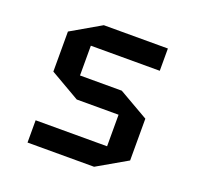

<svg xmlns="http://www.w3.org/2000/svg" viewBox="-95 -602 726 704"><g transform="rotate(20 268.0 -250.0)"><path d="M456.1 -230V-66.9L339.8 0H80.1V-86.9H358.9V-210H195.8L80.1 -276.9V-433.1L195.8 -500H445.8V-413.1H176.8V-296.9H339.8Z"/></g></svg>

Font: Quantico
Style: Regular
Weight: 400
Designer: Matt Desmond
Foundry: MADtype
Version: Version 2.002